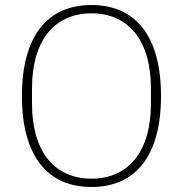

<svg xmlns="http://www.w3.org/2000/svg" viewBox="-20 -730 726 762"><path d="M343 12C517 12 619 -110 619 -349C619 -588 517 -710 343 -710C169 -710 67 -588 67 -349C67 -110 169 12 343 12ZM343 -21C198 -21 107 -126 107 -319V-379C107 -572 198 -677 343 -677C488 -677 579 -572 579 -379V-319C579 -126 488 -21 343 -21Z"/></svg>

Font: IBM Plex Arabic ExtraLight
Style: Regular
Weight: 200
Designer: Mike Abbink, Paul van der Laan, Pieter van Rosmalen, Wael Morcos, Khajak Apelian
Foundry: Bold Monday
Version: Version 1.0